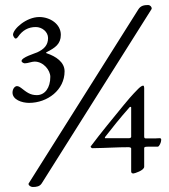

<svg xmlns="http://www.w3.org/2000/svg" viewBox="-20 -685 674 767"><path d="M533 -648 95 47C94 48 94 49 94 50C94 56 103 62 111 62C126 62 139 60 147 47L585 -648C586 -649 586 -651 586 -652C586 -658 579 -665 572 -665C555 -665 542 -662 533 -648ZM96 -274C170 -274 238 -326 238 -400C238 -437 203 -460 167 -472C163 -473 163 -475 167 -477C200 -494 223 -509 223 -546C223 -589 180 -617 137 -617C85 -617 32 -569 32 -546C32 -542 38 -531 42 -531C47 -531 50 -535 52 -538C70 -564 93 -577 123 -577C148 -577 172 -558 172 -533C172 -504 155 -488 129 -476C118 -471 66 -456 66 -441C66 -437 74 -432 79 -432C91 -432 107 -439 118 -439C154 -439 181 -404 181 -378C181 -335 160 -305 127 -305C100 -305 86 -317 64 -334C62 -336 54 -341 48 -341C39 -341 30 -330 30 -315C30 -287 67 -274 96 -274ZM513 8C517 8 556 -4 556 -19V-93C556 -97 558 -99 570 -99H610C616 -99 624 -116 624 -126C624 -130 623 -133 618 -133C603 -132 598 -132 584 -132H563C557 -132 556 -135 556 -140V-334C556 -337 555 -343 552 -343C547 -343 539 -337 532 -330C508 -306 486 -280 474 -265C430 -211 385 -157 343 -101C343 -101 342 -101 342 -100C342 -97 346 -93 349 -93C412 -94 446 -97 495 -97C496 -97 504 -96 504 -92V0C504 6 508 8 513 8ZM400 -133C398 -133 399 -136 400 -138C429 -175 458 -212 498 -257C500 -259 504 -258 504 -256V-138C504 -135 499 -133 496 -133Z"/></svg>

Font: Garamond-Math
Style: Regular
Weight: 400
Version: Version 2019-08-16